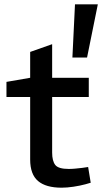

<svg xmlns="http://www.w3.org/2000/svg" viewBox="-20 -864 474 891"><path d="M266 7Q193 7 156.5 -24Q120 -55 120 -124V-414H10V-484L120 -503V-623L222 -659V-503H392V-414H222V-156Q222 -117 236.5 -98.5Q251 -80 299 -80Q313 -80 329 -81.5Q345 -83 362 -85L389 -89L401 -16L377 -9Q351 -2 321 2.5Q291 7 266 7ZM316 -597 328 -844H434L384 -597Z"/></svg>

Font: REM
Style: Regular
Weight: 400
Designer: Octavio Pardo
Foundry: Ashler Design
Version: Version 1.005;gftools[0.9.28]